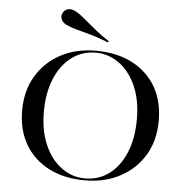

<svg xmlns="http://www.w3.org/2000/svg" viewBox="-54 -813 841 876"><g transform="rotate(5 366.5 -375.0)"><path d="M366.1 11.3Q272.6 11.3 202.4 -24.2Q132.3 -59.7 93.1 -125.4Q54 -191.1 54 -282.3Q54 -371.8 94 -439.1Q133.9 -506.5 204 -544.4Q274.2 -582.3 366.1 -582.3Q460.5 -582.3 530.6 -546.8Q600.8 -511.3 639.9 -445.6Q679 -379.8 679 -288.7Q679 -199.2 639.1 -131.9Q599.2 -64.5 528.6 -26.6Q458.1 11.3 366.1 11.3ZM366.1 2.4Q429.8 2.4 477.8 -33.9Q525.8 -70.2 552.4 -135.5Q579 -200.8 579 -286.3Q579 -375 550.4 -439.1Q521.8 -503.2 473.4 -538.3Q425 -573.4 366.1 -573.4Q303.2 -573.4 255.2 -537.1Q207.3 -500.8 180.2 -435.9Q153.2 -371 153.2 -284.7Q153.2 -196.8 181.9 -132.3Q210.5 -67.7 258.9 -32.7Q307.3 2.4 366.1 2.4ZM416.9 -625Q365.3 -645.2 329.4 -654.8Q293.5 -664.5 268.1 -671.4Q242.7 -678.2 221.8 -687.9Q202.4 -697.6 197.2 -712.9Q191.9 -728.2 199.2 -741.1Q206.5 -755.6 222.2 -759.7Q237.9 -763.7 256.5 -754Q271.8 -746 286.7 -734.3Q301.6 -722.6 319.4 -707.3Q337.1 -691.9 361.3 -672.6Q385.5 -653.2 420.2 -630.6Z"/></g></svg>

Font: Playfair 144pt SemiExpanded Medium
Style: Regular
Weight: 500
Width: 6
Designer: Claus Eggers Sørensen
Foundry: Claus Eggers Sørensen
Version: Version 2.203